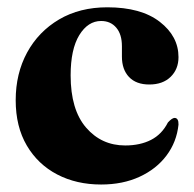

<svg xmlns="http://www.w3.org/2000/svg" viewBox="-20 -494 532 526"><path d="M469 -337.5Q469 -304.5 447.5 -283.5Q426 -262.5 389 -262.5Q353 -262.5 333.5 -283Q314 -303.5 314 -339V-367.5Q314 -400 298.5 -418.2Q283 -436.5 257 -436.5Q221 -436.5 197.2 -397.8Q173.5 -359 173.5 -287.5Q173.5 -193.5 215.8 -144.5Q258 -95.5 323 -95.5Q364 -95.5 393.8 -110.8Q423.5 -126 440 -158.5Q451.5 -171 458.5 -171Q469.5 -170.5 469 -152.5Q464 -105 436.2 -68Q408.5 -31 362.5 -9.8Q316.5 11.5 257 11.5Q189.5 11.5 136.8 -16Q84 -43.5 53.5 -95.2Q23 -147 23 -219.5Q23 -292.5 54.2 -350Q85.5 -407.5 142 -440.8Q198.5 -474 274 -474Q366.5 -474 417.8 -434.2Q469 -394.5 469 -337.5Z"/></svg>

Font: Fraunces 72pt
Style: Bold
Weight: 700
Version: Version 1.000;[b76b70a41]